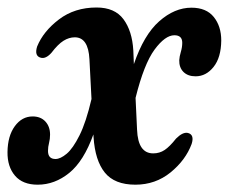

<svg xmlns="http://www.w3.org/2000/svg" viewBox="-20 -482 610 512"><path d="M335.5 -347.5 337 -311Q363.5 -389 404.5 -425.2Q445.5 -461.5 490.5 -461.5Q530 -461.5 550 -436.8Q570 -412 570 -374Q569.5 -328.5 549.5 -303.5Q529.5 -278.5 501.5 -278.5Q481 -278.5 469.2 -290.2Q457.5 -302 458 -321.5Q458.5 -331 462.2 -343.5Q466 -356 466 -368Q466 -388 445 -388Q420.5 -388 392.2 -349.8Q364 -311.5 341.5 -221L345.5 -136Q348 -73 388.5 -73Q405.5 -73 419 -82Q432.5 -91 449.5 -112.5Q467.5 -130.5 481 -127.5Q499 -123 491 -98Q475 -55 434.8 -22.2Q394.5 10.5 341 10.5Q285.5 10.5 259.5 -21.8Q233.5 -54 229.5 -116L229 -123.5Q203.5 -52.5 164.8 -21Q126 10.5 80.5 10.5Q40.5 10.5 20 -13.5Q-0.5 -37.5 0 -76.5Q0.5 -119.5 19.5 -145.5Q38.5 -171.5 67 -171.5Q88.5 -171.5 101 -158Q113.5 -144.5 113.5 -123Q113.5 -111.5 110.8 -101Q108 -90.5 108 -79.5Q108 -58 128 -58Q141 -58 157.8 -72Q174.5 -86 192 -121Q209.5 -156 224 -218L218.5 -324Q215.5 -382.5 179.5 -382.5Q164 -382.5 149.2 -373.2Q134.5 -364 117 -341Q102 -324.5 89 -328Q71 -332.5 79 -358Q95.5 -398.5 137.2 -430.2Q179 -462 237.5 -462Q286 -462 309.2 -430.8Q332.5 -399.5 335.5 -347.5Z"/></svg>

Font: Fraunces 72pt S050 SemiBold
Style: Italic
Weight: 600
Italic angle: -16°
Version: Version 1.000; ttfautohint (v1.8.3)